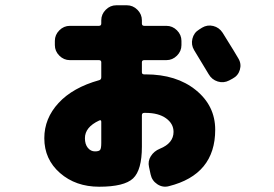

<svg xmlns="http://www.w3.org/2000/svg" viewBox="-20 -660 1040 728"><path d="M364 -118V-198Q364 -207 356 -203Q302 -178 302 -136Q302 -113 313 -99.5Q324 -86 340 -86Q355 -86 359.5 -91.5Q364 -97 364 -118ZM532 -378Q649 -378 722.5 -318.5Q796 -259 796 -168Q796 2 620 46Q597 52 576.5 38.5Q556 25 551 1L545 -27Q540 -49 552 -68Q564 -87 586 -96Q638 -117 638 -160Q638 -191 609.5 -211.5Q581 -232 532 -232H527Q518 -232 518 -223V-104Q518 -15 484.5 16.5Q451 48 356 48Q267 48 207.5 -4Q148 -56 148 -136Q148 -211 202 -269.5Q256 -328 356 -356Q364 -358 364 -367V-424Q364 -432 355 -432H245Q222 -432 205 -449Q188 -466 188 -489V-505Q188 -528 205 -545Q222 -562 245 -562H355Q364 -562 364 -571V-583Q364 -606 381 -623Q398 -640 421 -640H461Q484 -640 501 -623Q518 -606 518 -583V-571Q518 -562 527 -562H611Q634 -562 651 -545Q668 -528 668 -505V-489Q668 -466 651 -449Q634 -432 611 -432H527Q518 -432 518 -424V-386Q518 -378 527 -378ZM884 -438Q896 -418 889.5 -395.5Q883 -373 862 -362L849 -355Q828 -344 805.5 -351Q783 -358 771 -379Q757 -403 716 -470Q704 -490 709.5 -513Q715 -536 735 -548L746 -555Q766 -567 788.5 -561.5Q811 -556 824 -536Q877 -451 884 -438Z"/></svg>

Font: Rounded Mplus 1c Black
Style: Regular
Weight: 900
Version: Version 1.059.20150529